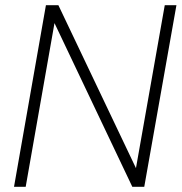

<svg xmlns="http://www.w3.org/2000/svg" viewBox="-20 -720 700 740"><path d="M34 0 157 -700H205L504 -72L615 -700H660L536 0H490L190 -631L79 0Z"/></svg>

Font: DM Sans ExtraLight
Style: Italic
Weight: 250
Italic angle: -10°
Designer: Colophon Foundry, Jonny Pinhorn
Foundry: Colophon Foundry
Version: Version 4.004;gftools[0.9.30]